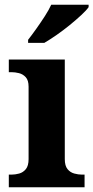

<svg xmlns="http://www.w3.org/2000/svg" viewBox="-20 -786 392 806"><path d="M17 0V-53H29Q44 -53 60.5 -57.5Q77 -62 88.5 -76Q100 -90 100 -118V-422Q100 -449 88 -462Q76 -475 59.5 -479Q43 -483 29 -483H17V-536H252V-118Q252 -90 263.5 -76Q275 -62 292 -57.5Q309 -53 323 -53H335V0ZM98 -619Q113 -638 131.5 -664Q150 -690 167.5 -717Q185 -744 195 -766H352V-756Q343 -743 321.5 -723Q300 -703 273 -681Q246 -659 218 -639.5Q190 -620 166 -606H98Z"/></svg>

Font: NotoSerif-Bold
Style: Regular
Weight: 700
Designer: Monotype Design Team
Foundry: Monotype Imaging Inc.
Version: Version 2.007; ttfautohint (v1.8) -l 8 -r 50 -G 200 -x 14 -D